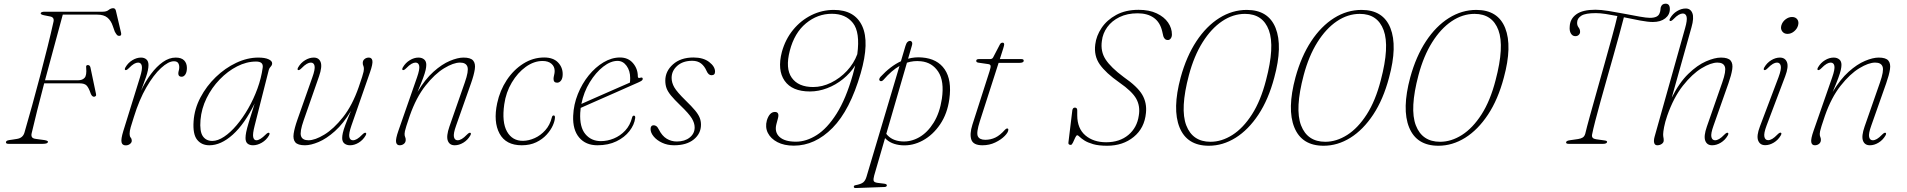

<svg xmlns="http://www.w3.org/2000/svg" viewBox="-20 -762 10100 1017"><path d="M195.5 -692Q198 -700 216.5 -700H524.5Q544 -700 555.5 -709.2Q567 -718.5 579.5 -718.5Q590 -718.5 593.5 -706.5L621 -589.5Q625.5 -572 612 -572Q603.5 -572 598.8 -577.8Q594 -583.5 588 -594.5L577.5 -624Q568 -653 548.8 -668.8Q529.5 -684.5 495.5 -684.5H312.5Q291 -605 266.5 -514.8Q242 -424.5 218.5 -337H396Q416.5 -337 428.2 -350Q440 -363 436.5 -403Q434 -417.5 445 -417.5Q456 -417.5 459 -405L488.5 -264.5Q490.5 -257 487 -253.5Q483.5 -250 478.5 -249.5Q468 -249 461 -265Q450 -297.5 438.8 -309Q427.5 -320.5 402.5 -320.5H214Q194 -244.5 176.8 -176.2Q159.5 -108 148 -57.5Q144.5 -44.5 149 -36.2Q153.5 -28 171.5 -26L204.5 -21.5Q234 -18.5 234 -11Q234 -6 227.5 -3Q221 0 204 0H26Q10 0 11.5 -9.5Q12.5 -15 18.8 -17.5Q25 -20 43 -22L68.5 -26Q101 -30.5 109.5 -59.5Q129 -126.5 150.5 -204.2Q172 -282 193 -361.8Q214 -441.5 232.2 -515Q250.5 -588.5 263.5 -647.5Q268.5 -671 244.5 -675L216.5 -680.5Q194 -684.5 195.5 -692Z M644 -391Q638 -393.5 644.5 -405.5Q658.5 -429.5 681.2 -443.2Q704 -457 727 -457Q744.5 -457 755.5 -447.2Q766.5 -437.5 766.5 -417.5Q766.5 -392.5 753.8 -355.2Q741 -318 727 -281.5Q750 -330.5 779.8 -370.2Q809.5 -410 842.8 -433.5Q876 -457 910.5 -457Q941 -457 955.5 -442Q970 -427 970 -402Q970 -380.5 962 -368Q954 -355.5 942 -355.5Q924.5 -355.5 924.5 -372.5Q924.5 -380.5 927 -388.2Q929.5 -396 929.5 -406Q929.5 -420 923.2 -428.8Q917 -437.5 901 -437.5Q872 -437.5 832.8 -401.5Q793.5 -365.5 755.2 -299.2Q717 -233 689 -142Q678 -107.5 672.2 -87.8Q666.5 -68 666.5 -53Q666.5 -40 672.2 -33.2Q678 -26.5 678 -16.5Q678 -7 668.5 0.5Q659 8 646 8Q627.5 8 623.8 -8.5Q620 -25 633 -67.5L721.5 -352.5Q735 -395.5 731.2 -413Q727.5 -430.5 711.5 -430.5Q702 -430.5 690 -423.8Q678 -417 661.5 -400Q650 -388.5 644 -391Z M1329 -97Q1317.5 -52.5 1321.2 -35.8Q1325 -19 1338 -19Q1357 -19 1387.5 -49.5Q1399 -61 1405 -58.5Q1411 -56 1404.5 -44Q1390.5 -20 1366.8 -6.2Q1343 7.5 1320 7.5Q1302 7.5 1291.2 -1.5Q1280.5 -10.5 1280.5 -31Q1280.5 -44 1284 -62Q1287.5 -80 1298 -115Q1308.5 -150 1329 -214Q1276 -105.5 1213.2 -49Q1150.5 7.5 1089 7.5Q1047.5 7.5 1024 -22Q1000.5 -51.5 1005.5 -120.5Q1010 -185.5 1041.8 -245.8Q1073.5 -306 1123 -353.8Q1172.5 -401.5 1231.2 -429.2Q1290 -457 1348 -457Q1383 -457 1402.2 -448.2Q1421.5 -439.5 1421.5 -426.5Q1421.5 -417 1414 -409.2Q1406.5 -401.5 1404 -392.5ZM1042 -126.5Q1037 -66 1054.2 -40.8Q1071.5 -15.5 1104.5 -15.5Q1133.5 -15.5 1167 -37.8Q1200.5 -60 1233.5 -99Q1266.5 -138 1295 -187.8Q1323.5 -237.5 1343.8 -293Q1364 -348.5 1371.5 -404Q1376 -436 1336.5 -436Q1286 -436 1236 -410.5Q1186 -385 1143.8 -341.2Q1101.5 -297.5 1074.2 -242Q1047 -186.5 1042 -126.5Z M1917 -58.5Q1923 -56 1916.5 -44Q1902.5 -20 1879.8 -6.2Q1857 7.5 1834 7.5Q1816 7.5 1804.2 -2Q1792.5 -11.5 1792.5 -31Q1792.5 -42.5 1796 -58.2Q1799.5 -74 1809.5 -101.2Q1819.5 -128.5 1839 -174.5Q1799 -107.5 1754.2 -67.5Q1709.5 -27.5 1668 -10Q1626.5 7.5 1595.5 7.5Q1557.5 7.5 1544.2 -8.2Q1531 -24 1535.5 -54.2Q1540 -84.5 1555.5 -128.5L1634.5 -352.5Q1650 -395.5 1646.2 -413Q1642.5 -430.5 1626.5 -430.5Q1617 -430.5 1605 -423.8Q1593 -417 1576.5 -400Q1565 -388.5 1559 -391Q1553 -393.5 1559.5 -405.5Q1573.5 -429.5 1596.2 -443.2Q1619 -457 1642 -457Q1669.5 -457 1678.5 -432.8Q1687.5 -408.5 1670 -358L1588.5 -124.5Q1567 -63.5 1574.5 -41.2Q1582 -19 1614 -19Q1648.5 -19 1698 -49Q1747.5 -79 1797 -141.5Q1846.5 -204 1880 -300.5Q1892.5 -336 1898.2 -354.8Q1904 -373.5 1905.8 -382.2Q1907.5 -391 1907.5 -396.5Q1907.5 -408 1904.5 -413.5Q1901.5 -419 1901.5 -428.5Q1901.5 -441.5 1911 -449.2Q1920.5 -457 1933.5 -457Q1949.5 -457 1952.5 -440.5Q1955.5 -424 1940 -379.5L1841.5 -97Q1826.5 -54 1830.2 -36.5Q1834 -19 1849.5 -19Q1859.5 -19 1871.2 -25.8Q1883 -32.5 1899.5 -49.5Q1911 -61 1917 -58.5Z M2113.5 -391Q2107.5 -393.5 2114 -405.5Q2128 -429.5 2150.8 -443.2Q2173.5 -457 2196.5 -457Q2214.5 -457 2226.2 -447.5Q2238 -438 2238 -418.5Q2238 -407 2234.5 -391.2Q2231 -375.5 2221 -348.2Q2211 -321 2191.5 -275Q2231.5 -342 2276.2 -382Q2321 -422 2362.8 -439.5Q2404.5 -457 2435 -457Q2473 -457 2486.2 -441.2Q2499.5 -425.5 2495 -395.2Q2490.5 -365 2475 -321L2396 -97Q2380.5 -54 2384.5 -36.5Q2388.5 -19 2404 -19Q2414 -19 2425.8 -25.8Q2437.5 -32.5 2454 -49.5Q2465.5 -61 2471.5 -58.5Q2477.5 -56 2471 -44Q2457 -20 2434.2 -6.2Q2411.5 7.5 2388.5 7.5Q2361 7.5 2352 -16.8Q2343 -41 2360.5 -91.5L2442 -325Q2463.5 -386 2456 -408.2Q2448.5 -430.5 2416.5 -430.5Q2382 -430.5 2332.5 -400.5Q2283 -370.5 2233.8 -308.2Q2184.5 -246 2150.5 -149Q2138.5 -113.5 2132.5 -94.8Q2126.5 -76 2124.8 -67.2Q2123 -58.5 2123 -53Q2123 -42 2126 -36.2Q2129 -30.5 2129 -21Q2129 -8 2119.5 -0.2Q2110 7.5 2097 7.5Q2081 7.5 2078 -9.2Q2075 -26 2090.5 -70L2189 -352.5Q2204 -395.5 2200.5 -413Q2197 -430.5 2181 -430.5Q2171.5 -430.5 2159.5 -423.8Q2147.5 -417 2131 -400Q2119.5 -388.5 2113.5 -391Z M2854 -439Q2808.5 -439 2765.2 -408Q2722 -377 2691 -325Q2660 -273 2651 -209.5Q2637.5 -115 2665.5 -65.2Q2693.5 -15.5 2750.5 -16Q2781 -16.5 2812.2 -30.5Q2843.5 -44.5 2868.2 -72Q2893 -99.5 2903 -140Q2905.5 -150.5 2912.5 -150.5Q2919.5 -150.5 2919.5 -141Q2919.5 -123 2908.5 -98Q2897.5 -73 2875.5 -48.8Q2853.5 -24.5 2820.5 -8.5Q2787.5 7.5 2743.5 7.5Q2659.5 7.5 2626 -54.5Q2592.5 -116.5 2613.5 -215.5Q2628 -283 2664.2 -337.8Q2700.5 -392.5 2752 -425Q2803.5 -457.5 2862.5 -457.5Q2910 -457.5 2935.2 -431.8Q2960.5 -406 2960.5 -369.5Q2960.5 -347 2951.8 -335.5Q2943 -324 2931 -324Q2912 -324 2912 -344Q2912 -352.5 2915 -364Q2918 -375.5 2918 -386Q2918 -409.5 2901 -424.2Q2884 -439 2854 -439Z M3344.5 -136.5Q3340 -101 3314.2 -67.8Q3288.5 -34.5 3245.2 -13.5Q3202 7.5 3144.5 7.5Q3082.5 7.5 3047.8 -33.5Q3013 -74.5 3016 -148.5Q3018.5 -208.5 3040.8 -263.8Q3063 -319 3098.5 -362.8Q3134 -406.5 3177 -432Q3220 -457.5 3264 -457.5Q3307.5 -457.5 3333 -427.5Q3358.5 -397.5 3358.5 -357.5Q3358.5 -346 3371 -350Q3384.5 -354.5 3384.5 -344Q3384.5 -339.5 3379.8 -335.5Q3375 -331.5 3360.5 -325Q3342 -317 3310.2 -302.8Q3278.5 -288.5 3240.8 -272Q3203 -255.5 3166.2 -239.2Q3129.5 -223 3100 -210Q3070.5 -197 3056 -190.5Q3054 -177.5 3053.5 -164.5Q3049.5 -89 3080.5 -51.8Q3111.5 -14.5 3163 -14.5Q3197.5 -14.5 3231.5 -28.5Q3265.5 -42.5 3291.5 -70.2Q3317.5 -98 3328 -139Q3330.5 -149.5 3337.5 -149.5Q3346 -149.5 3344.5 -136.5ZM3251 -439.5Q3214.5 -439.5 3175 -408.8Q3135.5 -378 3103.8 -326.2Q3072 -274.5 3059.5 -211.5Q3078 -220 3110.2 -234Q3142.5 -248 3180.2 -264.8Q3218 -281.5 3254 -297.2Q3290 -313 3316.5 -324.5Q3318 -333 3318 -348.5Q3318 -387 3299 -413.2Q3280 -439.5 3251 -439.5Z M3565 -12.5Q3607 -12.5 3633.2 -33.5Q3659.5 -54.5 3659.5 -87Q3659.5 -110 3644.5 -135Q3629.5 -160 3583.5 -204Q3551.5 -235 3534.2 -256Q3517 -277 3510.5 -295Q3504 -313 3504 -335Q3504 -385 3544.8 -421.2Q3585.5 -457.5 3653 -457.5Q3705.5 -457.5 3736.5 -433.5Q3767.5 -409.5 3767.5 -382.5Q3767.5 -363.5 3748.5 -363.5Q3732.5 -363.5 3722.5 -386.5Q3711.5 -412 3693.2 -426Q3675 -440 3647 -440Q3597.5 -440 3567.5 -413.5Q3537.5 -387 3537.5 -349.5Q3537.5 -324 3551.8 -299.2Q3566 -274.5 3611 -230.5Q3644 -198.5 3661.8 -177Q3679.5 -155.5 3686.2 -138.2Q3693 -121 3693 -101.5Q3693 -54.5 3655 -23.5Q3617 7.5 3550.5 7.5Q3515.5 7.5 3487.2 -5.8Q3459 -19 3442.5 -39Q3426 -59 3426 -78.5Q3426 -98.5 3443 -98.5Q3449.5 -98.5 3456.5 -93.8Q3463.5 -89 3470 -75.5Q3487 -42 3511.5 -27.2Q3536 -12.5 3565 -12.5Z M4185 9.5Q4133.5 9.5 4098 -9Q4062.5 -27.5 4047.2 -58Q4032 -88.5 4042 -124.5Q4056 -169 4084.5 -169Q4110 -169 4100.5 -134.5L4092.5 -104.5Q4081.5 -62 4109 -36.8Q4136.5 -11.5 4196 -11.5Q4251 -11.5 4306.5 -46.8Q4362 -82 4411.5 -160.2Q4461 -238.5 4497.5 -367Q4504.5 -392.5 4510 -415.5Q4484 -374.5 4445.2 -343.2Q4406.5 -312 4361.2 -294.8Q4316 -277.5 4270 -277.5Q4175.5 -277.5 4136 -334.2Q4096.5 -391 4121.5 -487Q4140 -554 4181 -604Q4222 -654 4278 -681.8Q4334 -709.5 4397 -709.5Q4507.5 -709.5 4547 -624Q4586.5 -538.5 4539 -374Q4482.5 -178.5 4389.8 -84.5Q4297 9.5 4185 9.5ZM4163.5 -493.5Q4139 -399.5 4173.8 -350.2Q4208.5 -301 4287.5 -301Q4335 -301 4382 -324Q4429 -347 4466 -386.5Q4503 -426 4521 -475Q4536.5 -591 4498 -640Q4459.5 -689 4386 -689Q4310.5 -689 4249.2 -638.5Q4188 -588 4163.5 -493.5Z M4660.5 -340Q4657 -335.5 4651.5 -333Q4646 -330.5 4641.5 -333.5Q4636 -337.5 4637.5 -343.5Q4639 -349.5 4644 -355Q4697 -412 4752 -437.5L4776 -518.5Q4780.5 -533.5 4786.8 -539.5Q4793 -545.5 4799.5 -545.5Q4806.5 -545.5 4810.2 -539.2Q4814 -533 4810 -520L4790 -451Q4826.5 -461 4864.5 -457.5Q4945.5 -451 4984 -394.5Q5022.5 -338 5008.5 -237Q4998 -160 4959.8 -103.5Q4921.5 -47 4867.8 -17.8Q4814 11.5 4756.5 7.5Q4698.5 3 4668 -30.5L4610.5 167.5Q4605.5 186 4607.5 195Q4609.5 204 4628 206.5L4664 211Q4677.5 213 4677.5 219.5Q4677.5 227.5 4666 228.5L4513 234Q4502.5 234.5 4502.5 227Q4502.5 220.5 4511 219Q4540.5 213.5 4552 204.2Q4563.5 195 4569.5 175L4744.5 -412.5Q4702.5 -388.5 4660.5 -340ZM4756 -13Q4804.5 -9.5 4848.8 -34.8Q4893 -60 4925.2 -111.8Q4957.5 -163.5 4969 -239Q4982.5 -332 4950 -381.8Q4917.5 -431.5 4858 -437.5Q4819.5 -441.5 4784 -430L4674.5 -53Q4702.5 -17 4756 -13Z M5214.5 -422.5 5163 -430Q5151 -431.5 5151 -439.5Q5151 -449 5164.5 -449H5223.5Q5235.5 -449 5240 -457L5276.5 -527Q5281.5 -536 5290.5 -536Q5299 -536 5299 -526.5Q5299 -521.5 5294 -505.5L5276 -449H5390.5Q5402.5 -449 5402.5 -440.5Q5402.5 -429 5379 -429H5269.5L5170.5 -121Q5150.5 -59 5159.5 -40.2Q5168.5 -21.5 5199 -21.5Q5227.5 -21.5 5252.5 -33.5Q5277.5 -45.5 5303.5 -75Q5309.5 -81.5 5314.5 -81.5Q5321 -81.5 5321 -75Q5321 -61.5 5302 -42Q5283 -22.5 5252 -7.5Q5221 7.5 5184 7.5Q5135.5 7.5 5125.2 -22Q5115 -51.5 5130.5 -101L5222 -386Q5228.5 -406.5 5227 -413.8Q5225.5 -421 5214.5 -422.5Z M5844.5 10Q5799 10 5770 1.5Q5741 -7 5724.2 -17.8Q5707.5 -28.5 5699 -37Q5690.5 -45.5 5686 -45.5Q5681 -45.5 5675.2 -32.8Q5669.5 -20 5663.5 -7.2Q5657.5 5.5 5652 5.5Q5636.5 5.5 5639.5 -9L5660 -178Q5662.5 -192 5673.5 -192Q5686 -192 5686 -177.5V-150.5Q5686.5 -81 5729.2 -44.8Q5772 -8.5 5839 -8.5Q5910.5 -8.5 5956.8 -47.2Q6003 -86 6012 -149.5Q6020.5 -199 5998.8 -238.5Q5977 -278 5909 -325Q5837 -375.5 5805.2 -421Q5773.5 -466.5 5781.5 -527Q5787 -572.5 5815 -614.2Q5843 -656 5892.5 -683Q5942 -710 6011 -710Q6067.5 -710 6107 -691.2Q6146.5 -672.5 6167 -642.8Q6187.5 -613 6187.5 -579.5Q6187.5 -566.5 6181.2 -558.2Q6175 -550 6166.5 -550Q6156 -550 6150.2 -556Q6144.5 -562 6142 -570L6136 -596Q6125 -644 6091.5 -667.8Q6058 -691.5 6006 -691.5Q5951 -691.5 5910 -671.5Q5869 -651.5 5845 -618.2Q5821 -585 5816.5 -545Q5808.5 -490 5836.2 -447.2Q5864 -404.5 5932 -354Q6005.5 -303 6030.5 -260Q6055.5 -217 6050 -164Q6042.5 -83.5 5985.2 -36.8Q5928 10 5844.5 10Z M6584 -709.5Q6698.5 -709.5 6736.8 -613.5Q6775 -517.5 6729.5 -350.5Q6699 -235.5 6645.8 -155Q6592.5 -74.5 6524.8 -32.2Q6457 10 6383 10Q6267.5 10 6228 -87Q6188.5 -184 6234 -352.5Q6264.5 -463.5 6317.2 -543.5Q6370 -623.5 6438.5 -666.5Q6507 -709.5 6584 -709.5ZM6686 -337.5Q6733 -515.5 6701 -602Q6669 -688.5 6574.5 -688.5Q6511 -688.5 6453.2 -649.5Q6395.5 -610.5 6350 -538Q6304.5 -465.5 6277.5 -364Q6230 -185 6263.5 -98Q6297 -11 6392 -11Q6451 -11 6508 -47.2Q6565 -83.5 6611.5 -156Q6658 -228.5 6686 -337.5Z M7192 -709.5Q7306.5 -709.5 7344.8 -613.5Q7383 -517.5 7337.5 -350.5Q7307 -235.5 7253.8 -155Q7200.5 -74.5 7132.8 -32.2Q7065 10 6991 10Q6875.5 10 6836 -87Q6796.5 -184 6842 -352.5Q6872.5 -463.5 6925.2 -543.5Q6978 -623.5 7046.5 -666.5Q7115 -709.5 7192 -709.5ZM7294 -337.5Q7341 -515.5 7309 -602Q7277 -688.5 7182.5 -688.5Q7119 -688.5 7061.2 -649.5Q7003.5 -610.5 6958 -538Q6912.5 -465.5 6885.5 -364Q6838 -185 6871.5 -98Q6905 -11 7000 -11Q7059 -11 7116 -47.2Q7173 -83.5 7219.5 -156Q7266 -228.5 7294 -337.5Z M7800 -709.5Q7914.5 -709.5 7952.8 -613.5Q7991 -517.5 7945.5 -350.5Q7915 -235.5 7861.8 -155Q7808.5 -74.5 7740.8 -32.2Q7673 10 7599 10Q7483.5 10 7444 -87Q7404.5 -184 7450 -352.5Q7480.5 -463.5 7533.2 -543.5Q7586 -623.5 7654.5 -666.5Q7723 -709.5 7800 -709.5ZM7902 -337.5Q7949 -515.5 7917 -602Q7885 -688.5 7790.5 -688.5Q7727 -688.5 7669.2 -649.5Q7611.5 -610.5 7566 -538Q7520.5 -465.5 7493.5 -364Q7446 -185 7479.5 -98Q7513 -11 7608 -11Q7667 -11 7724 -47.2Q7781 -83.5 7827.5 -156Q7874 -228.5 7902 -337.5Z M8413 -49Q8409 -28 8434 -24.5L8480 -18Q8495.5 -16 8492 -8Q8488.5 0 8470.5 0H8290Q8273.5 0 8275.5 -9Q8277 -17 8297.5 -19.5L8339 -25.5Q8355 -28 8364 -34Q8373 -40 8377 -54Q8385 -88 8401.5 -147.5Q8418 -207 8438.5 -279.8Q8459 -352.5 8480 -427.5Q8501 -502.5 8519 -568Q8537 -633.5 8547 -677Q8514.5 -683.5 8484.8 -688Q8455 -692.5 8433 -692.5Q8378 -692.5 8356.5 -679Q8335 -665.5 8334 -645Q8332.5 -628.5 8341.2 -617.2Q8350 -606 8349.5 -592.5Q8349.5 -584 8342.2 -577Q8335 -570 8323 -570.5Q8309 -571 8300.8 -584.8Q8292.5 -598.5 8294.5 -620.5Q8296 -662 8329.5 -686.2Q8363 -710.5 8431 -710.5Q8459 -710.5 8500 -704Q8541 -697.5 8584.8 -689Q8628.5 -680.5 8665 -674Q8701.5 -667.5 8719.5 -667.5Q8761 -667.5 8770 -690.5Q8774 -699.5 8774.8 -707.8Q8775.5 -716 8776.5 -722Q8782 -742.5 8802.5 -742.5Q8825 -742.5 8825 -714Q8825 -684 8800.5 -664.8Q8776 -645.5 8735 -645.5Q8709.5 -645.5 8668 -653.2Q8626.5 -661 8581.5 -670.5Q8572 -634 8557.8 -581.2Q8543.5 -528.5 8526.2 -467.5Q8509 -406.5 8491.2 -344Q8473.5 -281.5 8457.5 -224Q8441.5 -166.5 8429.8 -120.8Q8418 -75 8413 -49Z M9131.5 -44Q9117.5 -20 9094.8 -6.2Q9072 7.5 9049 7.5Q9021.5 7.5 9012.5 -16.8Q9003.5 -41 9021 -91.5L9102.5 -325Q9124 -386 9116.5 -408.2Q9109 -430.5 9077 -430.5Q9042.5 -430.5 8993 -400.5Q8943.5 -370.5 8894.2 -308.2Q8845 -246 8811 -149Q8799.5 -115.5 8794.5 -89Q8789.5 -62.5 8789.5 -51Q8789.5 -40 8791 -34Q8792.5 -28 8792.5 -18Q8792.5 -7 8782.2 0.2Q8772 7.5 8758.5 7.5Q8745.5 7.5 8742 -5.2Q8738.5 -18 8744.5 -39L8905.5 -612Q8918 -655.5 8913.8 -673Q8909.5 -690.5 8893.5 -690.5Q8884 -690.5 8872 -683.8Q8860 -677 8843.5 -660Q8832 -648.5 8826 -651Q8820 -653.5 8826.5 -665.5Q8840.5 -689.5 8863.2 -703.2Q8886 -717 8909 -717Q8934.5 -717 8944.2 -692.5Q8954 -668 8939.5 -617L8835 -244.5Q8874.5 -324 8922.5 -370.5Q8970.5 -417 9016.5 -437Q9062.5 -457 9095.5 -457Q9133.5 -457 9146.8 -441.2Q9160 -425.5 9155.5 -395.2Q9151 -365 9135.5 -321L9056.5 -97Q9041 -54 9045 -36.5Q9049 -19 9064.5 -19Q9074.5 -19 9086.2 -25.8Q9098 -32.5 9114.5 -49.5Q9126 -61 9132 -58.5Q9138 -56 9131.5 -44Z M9448 -582.5Q9430 -582.5 9420.2 -595.8Q9410.5 -609 9415.5 -627Q9421 -646.5 9437.5 -659.2Q9454 -672 9472 -672Q9491 -672 9500.2 -659.2Q9509.5 -646.5 9504 -627Q9499 -609 9483 -595.8Q9467 -582.5 9448 -582.5ZM9337.5 -97.5Q9321.5 -55 9325.8 -37.2Q9330 -19.5 9345.5 -19.5Q9355.5 -19.5 9367.2 -26.2Q9379 -33 9395.5 -50Q9407 -61.5 9413 -59Q9419 -56.5 9412.5 -44.5Q9398.5 -20.5 9375.8 -6.8Q9353 7 9330 7Q9302.5 7 9292.8 -17.5Q9283 -42 9302 -92L9400.5 -352.5Q9416.5 -395.5 9412.5 -413Q9408.5 -430.5 9392.5 -430.5Q9383 -430.5 9371 -423.8Q9359 -417 9342.5 -400Q9331 -388.5 9325 -391Q9319 -393.5 9325.5 -405.5Q9339.5 -429.5 9362.2 -443.2Q9385 -457 9408 -457Q9435.5 -457 9445.2 -432.8Q9455 -408.5 9436 -358Z M9609.5 -391Q9603.5 -393.5 9610 -405.5Q9624 -429.5 9646.8 -443.2Q9669.5 -457 9692.5 -457Q9710.5 -457 9722.2 -447.5Q9734 -438 9734 -418.5Q9734 -407 9730.5 -391.2Q9727 -375.5 9717 -348.2Q9707 -321 9687.5 -275Q9727.5 -342 9772.2 -382Q9817 -422 9858.8 -439.5Q9900.5 -457 9931 -457Q9969 -457 9982.2 -441.2Q9995.5 -425.5 9991 -395.2Q9986.5 -365 9971 -321L9892 -97Q9876.5 -54 9880.5 -36.5Q9884.5 -19 9900 -19Q9910 -19 9921.8 -25.8Q9933.5 -32.5 9950 -49.5Q9961.5 -61 9967.5 -58.5Q9973.5 -56 9967 -44Q9953 -20 9930.2 -6.2Q9907.5 7.5 9884.5 7.5Q9857 7.5 9848 -16.8Q9839 -41 9856.5 -91.5L9938 -325Q9959.5 -386 9952 -408.2Q9944.5 -430.5 9912.5 -430.5Q9878 -430.5 9828.5 -400.5Q9779 -370.5 9729.8 -308.2Q9680.5 -246 9646.5 -149Q9634.5 -113.5 9628.5 -94.8Q9622.5 -76 9620.8 -67.2Q9619 -58.5 9619 -53Q9619 -42 9622 -36.2Q9625 -30.5 9625 -21Q9625 -8 9615.5 -0.2Q9606 7.5 9593 7.5Q9577 7.5 9574 -9.2Q9571 -26 9586.5 -70L9685 -352.5Q9700 -395.5 9696.5 -413Q9693 -430.5 9677 -430.5Q9667.5 -430.5 9655.5 -423.8Q9643.5 -417 9627 -400Q9615.5 -388.5 9609.5 -391Z"/></svg>

Font: Fraunces 9pt S000 Thin
Style: Italic
Weight: 100
Italic angle: -16°
Version: Version 1.000; ttfautohint (v1.8.3)